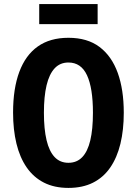

<svg xmlns="http://www.w3.org/2000/svg" viewBox="-20 -910 670 940"><path d="M586 -358Q586 -274 569.5 -206Q553 -138 519.5 -89.5Q486 -41 435 -15.5Q384 10 315 10Q246 10 195 -16Q144 -42 110.5 -90.5Q77 -139 60.5 -207Q44 -275 44 -359Q44 -476 74.5 -558Q105 -640 165 -682.5Q225 -725 315 -725Q408 -725 467.5 -680Q527 -635 556.5 -553Q586 -471 586 -358ZM195 -358Q195 -278 208 -223.5Q221 -169 247.5 -141Q274 -113 315 -113Q356 -113 382.5 -140.5Q409 -168 422 -222.5Q435 -277 435 -358Q435 -479 406 -541.5Q377 -604 315 -604Q274 -604 247.5 -575.5Q221 -547 208 -492.5Q195 -438 195 -358ZM458 -890V-792H172V-890Z"/></svg>

Font: Noto Sans Display Condensed
Style: Bold
Weight: 700
Width: 3
Designer: Monotype Design Team
Foundry: Monotype Imaging Inc.
Version: Version 2.003